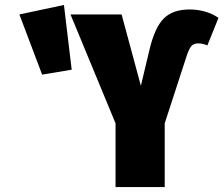

<svg xmlns="http://www.w3.org/2000/svg" viewBox="-20 -754 901 774"><path d="M237.8 -733.9 269 -473.1 149.9 -453.1 58.1 -695.8ZM445.8 0V-256.8L264.2 -695.8H470.2L547.9 -408.2L583 -555.2Q604 -643.1 640.1 -679.4Q676.3 -715.8 744.1 -715.8Q810.1 -715.8 860.8 -682.1L815.9 -570.8Q797.4 -579.1 778.8 -579.1Q761.2 -579.1 751.7 -568.6Q742.2 -558.1 732.9 -529.8L644 -256.8V0Z"/></svg>

Font: Fira Sans Compressed Heavy
Style: Regular
Weight: 900
Width: 1
Designer: Carrois Corporate & Edenspiekermann AG
Foundry: Carrois Corporate GbR & Edenspiekermann AG
Version: Version 4.203;PS 004.203;hotconv 1.0.88;makeotf.lib2.5.64775